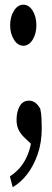

<svg xmlns="http://www.w3.org/2000/svg" viewBox="-20 -589 217 804"><path d="M33.2 194.8 21.5 149.9Q50.8 129.9 68.6 106.9Q86.4 84 97.9 54Q109.4 23.9 114.3 -17.6L124 26.9L83.5 -11.7Q65.9 -28.3 57.6 -46.1Q49.3 -64 49.3 -87.4Q49.3 -120.6 62.3 -144Q75.2 -167.5 101.6 -167.5Q114.3 -167.5 125.5 -160.4Q136.7 -153.3 148.4 -134.3Q152.8 -115.2 153.8 -93.5Q154.8 -71.8 154.8 -51.8Q154.8 8.3 137.7 57.1Q120.6 106 93.5 140.9Q66.4 175.8 33.2 194.8ZM77.6 -397.5Q54.2 -397.5 38.3 -423.1Q22.5 -448.7 22.5 -482.9Q22.5 -518.6 38.3 -543.9Q54.2 -569.3 77.6 -569.3Q101.1 -569.3 116.7 -544.4Q132.3 -519.5 132.3 -482.9Q132.3 -447.8 116.7 -422.6Q101.1 -397.5 77.6 -397.5Z"/></svg>

Font: Scarab Serif
Style: Regular
Weight: 400
Designer: John Roberts
Foundry: Scarab
Version: 1.0